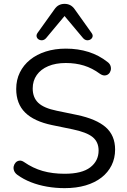

<svg xmlns="http://www.w3.org/2000/svg" viewBox="-20 -966 656 995"><path d="M315 9Q268 9 223.5 1.2Q179 -6.5 140.2 -21.8Q101.5 -37 70.5 -59.5Q58 -68.5 53.2 -80.5Q48.5 -92.5 51 -104Q53.5 -115.5 61.2 -123.8Q69 -132 80.5 -133.5Q92 -135 105 -126Q150.5 -94.5 201.2 -80Q252 -65.5 315 -65.5Q404.5 -65.5 447.8 -98.8Q491 -132 491 -186Q491 -230.5 459.8 -255.8Q428.5 -281 355.5 -296L251 -317.5Q156.5 -337 110.2 -382.8Q64 -428.5 64 -505Q64 -552 82.8 -590.2Q101.5 -628.5 135.8 -656.2Q170 -684 217.2 -699Q264.5 -714 321.5 -714Q384.5 -714 439 -696.8Q493.5 -679.5 537.5 -644.5Q549 -636 552.8 -624.2Q556.5 -612.5 553.8 -601.5Q551 -590.5 543.2 -583.2Q535.5 -576 523.8 -575Q512 -574 498 -583.5Q458 -613 415 -626.2Q372 -639.5 321 -639.5Q268.5 -639.5 230 -623.2Q191.5 -607 170.5 -577.2Q149.5 -547.5 149.5 -507.5Q149.5 -460.5 178.5 -433Q207.5 -405.5 274.5 -392L378.5 -370.5Q479 -349.5 527.8 -306.8Q576.5 -264 576.5 -191Q576.5 -146 558.2 -109.2Q540 -72.5 506 -46Q472 -19.5 423.8 -5.2Q375.5 9 315 9ZM219 -768.5Q210 -758.5 199.2 -757.5Q188.5 -756.5 180.2 -761.8Q172 -767 169.8 -776.2Q167.5 -785.5 175 -796L262 -917.5Q272.5 -933 285.8 -939.5Q299 -946 314.5 -946Q330.5 -946 343.5 -939.5Q356.5 -933 367.5 -917.5L454 -796Q462 -785.5 459.8 -776.2Q457.5 -767 449.2 -761.8Q441 -756.5 430.2 -757.5Q419.5 -758.5 410.5 -768.5L314.5 -883Z"/></svg>

Font: Nunito ExtraLight
Style: Regular
Weight: 200
Designer: Vernon Adams
Foundry: Vernon Adams
Version: Version 3.602;April 4, 2023;FontCreator 14.0.0.2856 64-bit